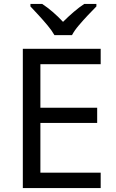

<svg xmlns="http://www.w3.org/2000/svg" viewBox="-20 -964 596 984"><path d="M496 0H97V-714H496V-635H187V-412H478V-334H187V-79H496ZM259 -784Q246 -807 224 -833.5Q202 -860 178 -886Q154 -912 136 -931V-944H196Q222 -927 250 -903Q278 -879 303 -852Q330 -879 358 -903Q386 -927 412 -944H474V-931Q455 -912 430.5 -886Q406 -860 383.5 -833.5Q361 -807 349 -784Z"/></svg>

Font: Noto Sans NKo Unjoined
Style: Regular
Weight: 400
Designer: Monotype Design Team
Foundry: Monotype Imaging Inc.
Version: Version 2.004